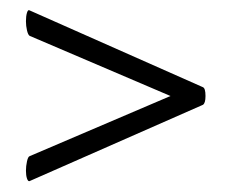

<svg xmlns="http://www.w3.org/2000/svg" viewBox="-20 -421 447 370"><path d="M376 -236Q376 -222 371 -219L37 -72Q34 -71 32 -77Q30 -83 30 -92Q30 -101 32 -110Q34 -119 37 -120L353 -255V-217L37 -352Q34 -354 32 -362.5Q30 -371 30 -380Q30 -390 32 -396.5Q34 -403 37 -401L371 -253Q376 -251 376 -236Z"/></svg>

Font: Cormorant SC
Style: Bold
Weight: 700
Designer: Christian Thalmann (Catharsis Fonts)
Foundry: Catharsis Fonts
Version: Version 4.000